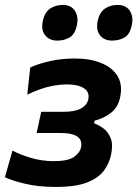

<svg xmlns="http://www.w3.org/2000/svg" viewBox="-29 -747 556 778"><path d="M197 10.5Q125 10.5 71 -2.8Q17 -16 -9 -29L21.5 -137Q49 -121.5 94.5 -107.8Q140 -94 189 -94Q246.5 -94 270.5 -111Q294.5 -128 299 -148.5Q300.5 -156 300.5 -162Q300.5 -208 218.5 -208H119.5L138 -294H229.5Q275 -294 299.2 -307.5Q323.5 -321 329 -345Q330 -351 330 -356Q330 -377 311 -389.5Q287 -405 242.5 -405Q208 -405 168.8 -395.8Q129.5 -386.5 81.5 -363.5L93.5 -473.5Q126.5 -489 174 -499.5Q221.5 -510 274.5 -510Q336.5 -510 381.5 -491.5Q426.5 -473 447.5 -438.5Q461.5 -415 461.5 -385.5Q461.5 -371.5 458.5 -356Q450 -312.5 420.8 -290Q391.5 -267.5 354.5 -258L352 -247.5Q369.5 -241.5 389 -227.5Q408.5 -213.5 419.5 -187.5Q425 -173.5 425 -155Q425 -139 421 -119.5Q414 -85.5 392.2 -55.8Q370.5 -26 324.2 -7.8Q278 10.5 197 10.5ZM425 -582.5Q394 -582.5 376.5 -603.5Q364.5 -618 364.5 -640.5Q364.5 -650.5 366.5 -661.5Q374 -696.5 395.8 -711.8Q417.5 -727 448 -727Q481 -727 496.5 -704Q507.5 -687.5 507.5 -666Q507.5 -657 505.5 -647Q498 -609 476.5 -595.8Q455 -582.5 425 -582.5ZM203 -582.5Q172 -582.5 154.5 -603.5Q142 -618 142 -640Q142 -650 144.5 -661.5Q151.5 -696.5 173.5 -711.8Q195.5 -727 226 -727Q258.5 -727 274 -704Q285 -687.5 285 -666Q285 -657 283 -647Q275.5 -609 254 -595.8Q232.5 -582.5 203 -582.5Z"/></svg>

Font: Heraclito SemiBold
Style: Italic
Weight: 600
Italic angle: -12°
Designer: Kostas Bartsokas (font) & Cristiano Sobral (main changes)
Foundry: Kostas Bartsokas (font) & Cristiano Sobral (main changes)
Version: Version 1.00;July 8, 2020;FontCreator 13.0.0.2655 64-bit